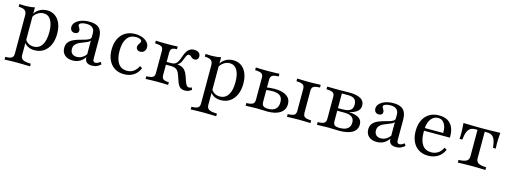

<svg xmlns="http://www.w3.org/2000/svg" viewBox="-14 -1126 5317 2010"><g transform="rotate(15 2645.0 -120.5)"><path d="M23.4 186.3V157.3Q73.4 156.5 92.7 144Q112.1 131.5 112.1 99.2V-315.3Q112.1 -353.2 91.9 -369Q71.8 -384.7 23.4 -386.3V-415.3Q38.7 -414.5 55.6 -413.7Q72.6 -412.9 90.3 -412.9Q146.8 -412.9 189.5 -424.2V94.4Q189.5 128.2 214.5 142.3Q239.5 156.5 300 157.3V186.3Q286.3 185.5 261.7 185.1Q237.1 184.7 208.1 183.9Q179 183.1 151.6 183.1Q112.9 183.1 77 184.3Q41.1 185.5 23.4 186.3ZM300 11.3Q257.3 11.3 225.4 -6.5Q193.5 -24.2 181.5 -53.2L186.3 -79Q197.6 -54 223 -38.7Q248.4 -23.4 281.5 -23.4Q339.5 -23.4 371 -71.8Q402.4 -120.2 402.4 -210.5Q402.4 -295.2 374.6 -341.1Q346.8 -387.1 295.2 -387.1Q259.7 -387.1 227.8 -364.9Q196 -342.7 183.1 -308.1L179.8 -330.6Q191.9 -373.4 231.9 -400Q271.8 -426.6 323.4 -426.6Q373.4 -426.6 410.1 -400.8Q446.8 -375 466.5 -327.4Q486.3 -279.8 486.3 -216.1Q486.3 -146.8 462.9 -95.6Q439.5 -44.4 398 -16.5Q356.5 11.3 300 11.3Z M713.7 11.3Q658.9 11.3 627 -16.9Q595.2 -45.2 595.2 -93.5Q595.2 -131.5 613.3 -154.8Q631.5 -178.2 659.7 -191.9Q687.9 -205.6 719.8 -214.9Q751.6 -224.2 780.2 -231.9Q808.9 -239.5 827 -250.4Q845.2 -261.3 845.2 -279V-318.5Q845.2 -357.3 822.6 -377Q800 -396.8 755.6 -396.8Q723.4 -396.8 701.6 -387.5Q679.8 -378.2 679.8 -365.3Q679.8 -357.3 685.5 -348.4Q691.1 -339.5 696.4 -329.4Q701.6 -319.4 701.6 -307.3Q701.6 -291.9 690.3 -282.3Q679 -272.6 659.7 -272.6Q637.9 -272.6 624.2 -286.7Q610.5 -300.8 610.5 -324.2Q610.5 -353.2 633.1 -376.6Q655.6 -400 694 -413.3Q732.3 -426.6 780.6 -426.6Q830.6 -426.6 862.1 -411.3Q893.5 -396 908.1 -363.7Q922.6 -331.5 922.6 -279.8V-64.5Q922.6 -45.2 929 -36.3Q935.5 -27.4 949.2 -27.4Q962.9 -27.4 976.6 -34.3Q990.3 -41.1 1003.2 -50.8L1016.9 -26.6Q996.8 -8.1 974.2 1.6Q951.6 11.3 921.8 11.3Q844.4 11.3 845.2 -59.7Q821 -24.2 788.3 -6.5Q755.6 11.3 713.7 11.3ZM745.2 -36.3Q774.2 -36.3 800 -50.4Q825.8 -64.5 845.2 -91.9V-239.5Q837.1 -226.6 817.3 -217.3Q797.6 -208.1 773.8 -199.6Q750 -191.1 727.4 -179.8Q704.8 -168.5 690.3 -150.4Q675.8 -132.3 675.8 -104Q675.8 -71.8 694.4 -54Q712.9 -36.3 745.2 -36.3Z M1269.4 11.3Q1211.3 11.3 1168.5 -15.3Q1125.8 -41.9 1102.4 -90.3Q1079 -138.7 1079 -204.8Q1079 -273.4 1103.2 -323Q1127.4 -372.6 1172.2 -399.6Q1216.9 -426.6 1277.4 -426.6Q1321.8 -426.6 1356.5 -412.9Q1391.1 -399.2 1411.3 -375.8Q1431.5 -352.4 1431.5 -321.8Q1431.5 -295.2 1415.3 -277.8Q1399.2 -260.5 1373.4 -260.5Q1353.2 -260.5 1340.7 -271.8Q1328.2 -283.1 1328.2 -300Q1328.2 -315.3 1335.1 -326.6Q1341.9 -337.9 1348.8 -348Q1355.6 -358.1 1355.6 -367.7Q1355.6 -380.6 1337.9 -389.1Q1320.2 -397.6 1291.9 -397.6Q1229.8 -397.6 1196.4 -350.4Q1162.9 -303.2 1162.9 -214.5Q1162.9 -125.8 1195.6 -78.6Q1228.2 -31.5 1290.3 -31.5Q1330.6 -31.5 1361.3 -52.4Q1391.9 -73.4 1411.3 -114.5L1437.9 -99.2Q1417.7 -46.8 1373.8 -17.7Q1329.8 11.3 1269.4 11.3Z M1929.8 11.3Q1907.3 11.3 1891.1 4Q1875 -3.2 1863.3 -19.4Q1851.6 -35.5 1842.7 -61.3L1820.2 -126.6Q1810.5 -154.8 1798 -170.6Q1785.5 -186.3 1766.9 -192.7Q1748.4 -199.2 1720.2 -199.2H1659.7V-229H1717.7Q1742.7 -229 1758.5 -237.1Q1774.2 -245.2 1786.3 -264.9Q1798.4 -284.7 1810.5 -320.2Q1829.8 -379 1854.4 -402.8Q1879 -426.6 1916.1 -426.6Q1948.4 -426.6 1966.5 -412.1Q1984.7 -397.6 1984.7 -371.8Q1984.7 -352.4 1973.4 -340.7Q1962.1 -329 1943.5 -329Q1929.8 -329 1921.4 -333.9Q1912.9 -338.7 1906.5 -345.2Q1900 -351.6 1893.1 -356.5Q1886.3 -361.3 1876.6 -361.3Q1869.4 -361.3 1862.9 -356.5Q1856.5 -351.6 1850.4 -339.5Q1844.4 -327.4 1836.3 -306.5Q1825.8 -272.6 1809.7 -254Q1793.5 -235.5 1768.5 -225.8L1754 -234.7Q1796 -234.7 1823.4 -225.4Q1850.8 -216.1 1868.1 -196Q1885.5 -175.8 1897.6 -141.9L1917.7 -83.9Q1928.2 -54.8 1938.3 -42.7Q1948.4 -30.6 1963.7 -30.6Q1976.6 -30.6 1991.1 -39.5L2002.4 -16.1Q1986.3 -2.4 1968.5 4.4Q1950.8 11.3 1929.8 11.3ZM1502.4 0V-29Q1537.1 -29.8 1556.5 -35.5Q1575.8 -41.1 1583.5 -53.6Q1591.1 -66.1 1591.1 -87.1V-327.4Q1591.1 -349.2 1583.5 -361.3Q1575.8 -373.4 1556.5 -379Q1537.1 -384.7 1502.4 -385.5V-414.5Q1521 -413.7 1557.3 -412.5Q1593.5 -411.3 1629 -411.3Q1662.1 -411.3 1692.7 -412.5Q1723.4 -413.7 1739.5 -414.5V-385.5Q1698.4 -384.7 1683.9 -372.2Q1669.4 -359.7 1669.4 -327.4V-87.1Q1669.4 -55.6 1685.5 -43.1Q1701.6 -30.6 1746.8 -29V0Q1729.8 -0.8 1696.4 -2Q1662.9 -3.2 1629 -3.2Q1594.4 -3.2 1558.5 -2Q1522.6 -0.8 1502.4 0Z M2041.1 186.3V157.3Q2091.1 156.5 2110.5 144Q2129.8 131.5 2129.8 99.2V-315.3Q2129.8 -353.2 2109.7 -369Q2089.5 -384.7 2041.1 -386.3V-415.3Q2056.5 -414.5 2073.4 -413.7Q2090.3 -412.9 2108.1 -412.9Q2164.5 -412.9 2207.3 -424.2V94.4Q2207.3 128.2 2232.3 142.3Q2257.3 156.5 2317.7 157.3V186.3Q2304 185.5 2279.4 185.1Q2254.8 184.7 2225.8 183.9Q2196.8 183.1 2169.4 183.1Q2130.6 183.1 2094.8 184.3Q2058.9 185.5 2041.1 186.3ZM2317.7 11.3Q2275 11.3 2243.1 -6.5Q2211.3 -24.2 2199.2 -53.2L2204 -79Q2215.3 -54 2240.7 -38.7Q2266.1 -23.4 2299.2 -23.4Q2357.3 -23.4 2388.7 -71.8Q2420.2 -120.2 2420.2 -210.5Q2420.2 -295.2 2392.3 -341.1Q2364.5 -387.1 2312.9 -387.1Q2277.4 -387.1 2245.6 -364.9Q2213.7 -342.7 2200.8 -308.1L2197.6 -330.6Q2209.7 -373.4 2249.6 -400Q2289.5 -426.6 2341.1 -426.6Q2391.1 -426.6 2427.8 -400.8Q2464.5 -375 2484.3 -327.4Q2504 -279.8 2504 -216.1Q2504 -146.8 2480.6 -95.6Q2457.3 -44.4 2415.7 -16.5Q2374.2 11.3 2317.7 11.3Z M3034.7 0V-29Q3068.5 -29.8 3087.9 -35.5Q3107.3 -41.1 3115.3 -53.6Q3123.4 -66.1 3123.4 -87.1V-327.4Q3123.4 -349.2 3115.3 -361.3Q3107.3 -373.4 3087.9 -379Q3068.5 -384.7 3034.7 -385.5V-414.5Q3046.8 -414.5 3067.7 -413.7Q3088.7 -412.9 3113.7 -412.1Q3138.7 -411.3 3162.1 -411.3Q3185.5 -411.3 3210.5 -412.1Q3235.5 -412.9 3256.5 -413.7Q3277.4 -414.5 3289.5 -414.5V-385.5Q3255.6 -384.7 3236.3 -379Q3216.9 -373.4 3208.9 -361.3Q3200.8 -349.2 3200.8 -327.4V-87.1Q3200.8 -66.1 3208.9 -53.6Q3216.9 -41.1 3236.3 -35.5Q3255.6 -29.8 3289.5 -29V0Q3277.4 -0.8 3256 -1.2Q3234.7 -1.6 3209.7 -2.4Q3184.7 -3.2 3161.3 -3.2Q3138.7 -3.2 3114.1 -2.4Q3089.5 -1.6 3068.1 -1.2Q3046.8 -0.8 3034.7 0ZM2586.3 0V-29Q2637.1 -30.6 2656 -43.1Q2675 -55.6 2675 -87.1V-327.4Q2675 -359.7 2656 -372.2Q2637.1 -384.7 2586.3 -385.5V-414.5Q2604.8 -413.7 2640.3 -412.5Q2675.8 -411.3 2714.5 -411.3Q2750.8 -411.3 2787.5 -412.5Q2824.2 -413.7 2841.9 -414.5V-385.5Q2791.9 -384.7 2772.6 -372.2Q2753.2 -359.7 2753.2 -327.4V-86.3Q2753.2 -55.6 2769 -42.7Q2784.7 -29.8 2822.6 -29.8Q2875 -29.8 2902 -54.8Q2929 -79.8 2929 -129Q2929 -176.6 2902 -198.4Q2875 -220.2 2816.1 -220.2Q2796 -220.2 2774.6 -217.7Q2753.2 -215.3 2730.6 -210.5V-238.7Q2756.5 -243.5 2783.1 -246.4Q2809.7 -249.2 2833.9 -249.2Q2920.2 -249.2 2965.3 -218.5Q3010.5 -187.9 3010.5 -129.8Q3010.5 -68.5 2961.3 -34.3Q2912.1 0 2824.2 0Q2801.6 0 2771.8 -1.6Q2741.9 -3.2 2711.3 -3.2Q2689.5 -3.2 2664.9 -2.4Q2640.3 -1.6 2619.8 -1.2Q2599.2 -0.8 2586.3 0Z M3359.7 0V-29.8Q3410.5 -30.6 3429.4 -43.1Q3448.4 -55.6 3448.4 -87.9V-327.4Q3448.4 -359.7 3429.4 -372.2Q3410.5 -384.7 3359.7 -385.5V-414.5Q3371.8 -414.5 3392.7 -414.1Q3413.7 -413.7 3437.9 -413.3Q3462.1 -412.9 3484.7 -412.9Q3515.3 -412.9 3544 -413.7Q3572.6 -414.5 3597.6 -414.5Q3682.3 -414.5 3723.8 -389.9Q3765.3 -365.3 3765.3 -316.1Q3765.3 -278.2 3735.5 -252.8Q3705.6 -227.4 3652.4 -217.7V-216.1Q3724.2 -211.3 3758.5 -187.5Q3792.7 -163.7 3792.7 -119.4Q3792.7 -61.3 3743.1 -30.6Q3693.5 0 3599.2 0Q3573.4 0 3544.8 -1.6Q3516.1 -3.2 3484.7 -3.2Q3462.9 -3.2 3438.7 -2.4Q3414.5 -1.6 3393.5 -1.2Q3372.6 -0.8 3359.7 0ZM3596 -29.8Q3654 -29.8 3682.7 -52.4Q3711.3 -75 3711.3 -118.5Q3711.3 -158.1 3684.7 -177.8Q3658.1 -197.6 3605.6 -197.6H3501.6V-225.8H3571Q3633.9 -225.8 3660.1 -244.4Q3686.3 -262.9 3686.3 -305.6Q3686.3 -346.8 3664.1 -365.7Q3641.9 -384.7 3594.4 -384.7H3521L3526.6 -389.5V-87.9Q3526.6 -54.8 3541.5 -42.3Q3556.5 -29.8 3596 -29.8Z M4008.9 11.3Q3954 11.3 3922.2 -16.9Q3890.3 -45.2 3890.3 -93.5Q3890.3 -131.5 3908.5 -154.8Q3926.6 -178.2 3954.8 -191.9Q3983.1 -205.6 4014.9 -214.9Q4046.8 -224.2 4075.4 -231.9Q4104 -239.5 4122.2 -250.4Q4140.3 -261.3 4140.3 -279V-318.5Q4140.3 -357.3 4117.7 -377Q4095.2 -396.8 4050.8 -396.8Q4018.5 -396.8 3996.8 -387.5Q3975 -378.2 3975 -365.3Q3975 -357.3 3980.6 -348.4Q3986.3 -339.5 3991.5 -329.4Q3996.8 -319.4 3996.8 -307.3Q3996.8 -291.9 3985.5 -282.3Q3974.2 -272.6 3954.8 -272.6Q3933.1 -272.6 3919.4 -286.7Q3905.6 -300.8 3905.6 -324.2Q3905.6 -353.2 3928.2 -376.6Q3950.8 -400 3989.1 -413.3Q4027.4 -426.6 4075.8 -426.6Q4125.8 -426.6 4157.3 -411.3Q4188.7 -396 4203.2 -363.7Q4217.7 -331.5 4217.7 -279.8V-64.5Q4217.7 -45.2 4224.2 -36.3Q4230.6 -27.4 4244.4 -27.4Q4258.1 -27.4 4271.8 -34.3Q4285.5 -41.1 4298.4 -50.8L4312.1 -26.6Q4291.9 -8.1 4269.4 1.6Q4246.8 11.3 4216.9 11.3Q4139.5 11.3 4140.3 -59.7Q4116.1 -24.2 4083.5 -6.5Q4050.8 11.3 4008.9 11.3ZM4040.3 -36.3Q4069.4 -36.3 4095.2 -50.4Q4121 -64.5 4140.3 -91.9V-239.5Q4132.3 -226.6 4112.5 -217.3Q4092.7 -208.1 4069 -199.6Q4045.2 -191.1 4022.6 -179.8Q4000 -168.5 3985.5 -150.4Q3971 -132.3 3971 -104Q3971 -71.8 3989.5 -54Q4008.1 -36.3 4040.3 -36.3Z M4565.3 11.3Q4507.3 11.3 4464.1 -14.9Q4421 -41.1 4397.6 -90.3Q4374.2 -139.5 4374.2 -206.5Q4374.2 -274.2 4398 -323.4Q4421.8 -372.6 4465.7 -399.6Q4509.7 -426.6 4571 -426.6Q4623.4 -426.6 4661.3 -406.5Q4699.2 -386.3 4719.8 -343.1Q4740.3 -300 4738.7 -230.6H4425.8L4425 -259.7H4658.1Q4659.7 -299.2 4650 -330.2Q4640.3 -361.3 4619.8 -379.8Q4599.2 -398.4 4566.9 -398.4Q4525.8 -398.4 4494.8 -362.9Q4463.7 -327.4 4458.1 -252.4L4459.7 -250.8Q4458.9 -241.9 4458.5 -232.3Q4458.1 -222.6 4458.1 -212.1Q4458.1 -125.8 4491.1 -78.6Q4524.2 -31.5 4587.1 -31.5Q4627.4 -31.5 4659.7 -51.6Q4691.9 -71.8 4712.1 -114.5L4738.7 -99.2Q4717.7 -47.6 4672.2 -18.1Q4626.6 11.3 4565.3 11.3Z M4886.3 0V-29Q4946 -30.6 4971.4 -46Q4996.8 -61.3 4996.8 -96.8V-384.7H4975.8Q4943.5 -384.7 4922.2 -372.6Q4900.8 -360.5 4887.9 -329.8Q4875 -299.2 4869.4 -244.4H4839.5Q4840.3 -255.6 4841.1 -271.8Q4841.9 -287.9 4841.9 -306.5Q4841.9 -326.6 4840.3 -357.7Q4838.7 -388.7 4836.3 -415.3Q4858.1 -415.3 4882.3 -414.5Q4906.5 -413.7 4931.9 -413.3Q4957.3 -412.9 4983.5 -412.5Q5009.7 -412.1 5035.5 -412.1Q5062.1 -412.1 5088.3 -412.5Q5114.5 -412.9 5139.9 -413.3Q5165.3 -413.7 5189.5 -414.5Q5213.7 -415.3 5235.5 -415.3Q5233.1 -388.7 5231.5 -357.7Q5229.8 -326.6 5229.8 -306.5Q5229.8 -287.9 5230.6 -271.8Q5231.5 -255.6 5232.3 -244.4H5202.4Q5196.8 -299.2 5184.3 -329.8Q5171.8 -360.5 5150 -372.6Q5128.2 -384.7 5096 -384.7H5075V-96.8Q5075 -61.3 5100.4 -46Q5125.8 -30.6 5185.5 -29V0Q5162.9 -0.8 5120.6 -2Q5078.2 -3.2 5036.3 -3.2Q4994.4 -3.2 4952 -2Q4909.7 -0.8 4886.3 0Z"/></g></svg>

Font: Playfair
Style: Regular
Weight: 400
Designer: Claus Eggers Sørensen
Foundry: Claus Eggers Sørensen
Version: Version 2.001;gftools[0.9.30]